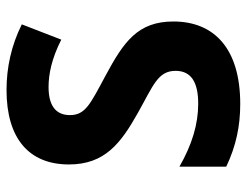

<svg xmlns="http://www.w3.org/2000/svg" viewBox="-106 -658 774 603"><g transform="rotate(-90 281.5 -357.0)"><path d="M256 10C429 10 515 -71 515 -200C515 -312 451 -356 345 -413C256 -461 221 -476 221 -525C221 -570 252 -592 309 -592C350 -592 399 -582 458 -552L506 -676C440 -709 370 -724 300 -724C147 -724 66 -653 66 -528C66 -415 133 -365 227 -312C314 -263 360 -249 360 -193C360 -144 324 -122 257 -122C193 -122 129 -141 59 -181V-34C124 -3 187 10 256 10Z"/></g></svg>

Font: Noto Sans Mono SemiCondensed ExtraBold
Style: Regular
Weight: 800
Width: 4
Designer: Monotype Design Team
Foundry: Monotype Imaging Inc.
Version: Version 2.014